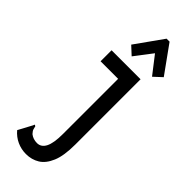

<svg xmlns="http://www.w3.org/2000/svg" viewBox="-281 -713 913 913"><g transform="rotate(45 175.0 -256.5)"><path d="M135 174Q103 174 74.5 161Q46 148 25 123L62 54L66 45L73 49Q75 57 77 65Q79 73 90 85Q109 100 135 100Q163 100 177.5 71.5Q192 43 192 -18V-389H74V-463H269V-24Q269 51 251 94Q233 137 203 155.5Q173 174 135 174ZM162 -510 121 -548 220 -687H240L340 -548L299 -510L230 -599Z"/></g></svg>

Font: Inconsolata ExtraCondensed SemiBold
Style: Regular
Weight: 600
Width: 2
Monospace: yes
Designer: Raph Levien, Cyreal, Brenton Simpson
Foundry: Raph Levien, Cyreal, Google
Version: Version 3.001; ttfautohint (v1.8.2.53-6de2)